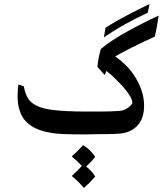

<svg xmlns="http://www.w3.org/2000/svg" viewBox="-20 -658 825 950"><path d="M98 -231Q104 -193 122 -166Q152 -126 234 -115Q296 -106 411 -106H463Q531 -106 566 -109Q589 -109 609 -122Q629 -135 635 -148Q635 -175 594.5 -222Q554 -269 507 -307L498 -287L462 -327Q466 -371 479 -416Q530 -458 607.5 -501Q685 -544 765 -581Q757 -523 746 -477Q627 -423 550 -379Q608 -338 641 -289Q693 -212 693 -135Q693 -71 658.5 -35Q624 1 562 4Q527 6 457 6Q440 7 405 7Q331 7 296 5.5Q261 4 235 0Q169 -11 130.5 -38Q92 -65 78 -109Q67 -139 67 -182Q67 -212 71 -240ZM502 -521Q549 -551 610 -583Q671 -615 720 -638L711 -595Q584 -536 494 -473ZM451 216Q426 245 395 272Q368 239 335 213Q360 190 385 163Q367 143 335 116Q368 87 391 60Q408 70 425 86.5Q442 103 451 119Q428 147 406 166Q438 191 451 216Z"/></svg>

Font: Mirza Medium
Style: Regular
Weight: 500
Designer: Arabic design by Kourosh Beigpour, Latin design by Eduardo Tunni, engineering by Lasse Fister
Version: Version 1.0010g